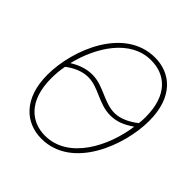

<svg xmlns="http://www.w3.org/2000/svg" viewBox="-196 -869 1025 1025"><g transform="rotate(45 316.5 -357.0)"><path d="M272 11C504 11 612 -280 612 -463C612 -648 509 -725 395 -725C167 -725 53 -446 53 -253C53 -77 150 11 272 11ZM451 -362C370 -362 308 -424 223 -424C174 -424 133 -407 96 -384C134 -540 234 -700 390 -700C496 -700 584 -632 584 -463C584 -448 583 -432 581 -416C542 -385 495 -362 451 -362ZM274 -14C171 -14 81 -85 81 -253C81 -283 83 -317 90 -350C126 -378 171 -399 217 -399C295 -399 356 -337 444 -337C494 -337 533 -355 577 -385C554 -217 452 -14 274 -14Z"/></g></svg>

Font: Noto Serif SemiCondensed Thin
Style: Italic
Weight: 100
Width: 4
Italic angle: -12°
Designer: Monotype Design Team
Foundry: Monotype Imaging Inc.
Version: Version 2.013